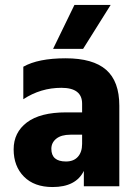

<svg xmlns="http://www.w3.org/2000/svg" viewBox="-20 -751 556 774"><path d="M315 -554H194L280 -731H426ZM192 3Q118 3 76.5 -39Q35 -81 35 -149Q35 -217 88.5 -257.5Q142 -298 247 -298H311V-333Q311 -397 227.5 -397Q144 -397 74 -351V-482Q134 -516 244.5 -516Q355 -516 408 -469.5Q461 -423 461 -325V0H318V-62Q286 3 192 3ZM246 -100Q277 -100 294 -119Q311 -138 311 -171V-208H264Q227 -208 207 -192Q187 -176 187 -151Q187 -100 246 -100Z"/></svg>

Font: Hind Colombo
Style: Bold
Weight: 700
Designer: Jyotish Sonowal, Aditi Pimprikar
Foundry: Indian Type Foundry
Version: Version 1.000;PS 1.0;hotconv 1.0.86;makeotf.lib2.5.63406; tt